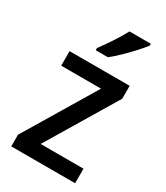

<svg xmlns="http://www.w3.org/2000/svg" viewBox="-191 -847 800 927"><g transform="rotate(30 209.0 -383.0)"><path d="M387 0H31V-65L267 -458H45V-539H380V-467L148 -81H387ZM367 -756Q353 -737 327 -708.5Q301 -680 272 -652Q243 -624 220 -606H152V-618Q176 -650 203 -691Q230 -732 248 -766H367Z"/></g></svg>

Font: Noto Sans Kannada SemiCondensed Medium
Style: Regular
Weight: 500
Width: 4
Designer: Jelle Bosma - Monotype Design Team
Foundry: Monotype Imaging Inc.
Version: Version 2.005; ttfautohint (v1.8.4.7-5d5b)